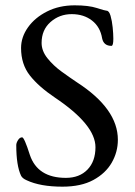

<svg xmlns="http://www.w3.org/2000/svg" viewBox="-20 -684 505 720"><path d="M422 -160Q422 -114 399 -74Q376 -34 330 -9Q284 16 214 16Q131 16 80 -8Q64 -15 59 -25Q41 -63 41 -140Q41 -148 47.5 -158.5Q54 -169 63 -169Q71 -169 92 -103Q121 -17 227 -17Q278 -17 308 -48Q338 -79 338 -132Q338 -216 186 -318Q125 -359 92 -401Q59 -443 59 -504Q59 -545 85 -581.5Q111 -618 156.5 -641Q202 -664 260 -664Q312 -664 343 -654Q374 -644 379 -644Q389 -644 394.5 -625Q400 -606 402.5 -581.5Q405 -557 405 -539Q405 -512 398 -512Q369 -512 363 -540Q356 -583 325 -607Q294 -631 249 -631Q203 -631 169.5 -601.5Q136 -572 136 -523Q136 -493 158 -465.5Q180 -438 211 -415.5Q242 -393 269 -375Q422 -276 422 -160Z"/></svg>

Font: Benne
Style: Regular
Weight: 400
Designer: John-Daniel Harrington
Version: Version 1.001